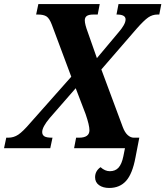

<svg xmlns="http://www.w3.org/2000/svg" viewBox="-57 -734 819 951"><path d="M414 144Q414 113 441 94Q463 114 487 114Q514 114 530 96.5Q546 79 554 40L562 0H310L320 -52H334Q386 -52 386 -89Q386 -114 367 -169L318 -297L189 -149Q152 -105 152 -80Q152 -66 162.5 -59Q173 -52 201 -52H203L192 0H-37L-26 -52H-16Q11 -52 33.5 -67Q56 -82 92 -124L296 -354L200 -611Q188 -643 173.5 -652.5Q159 -662 131 -662H122L133 -714H437L427 -662H406Q383 -662 373 -655Q363 -648 363 -633Q363 -614 378 -574L423 -446L532 -576Q546 -592 555.5 -608.5Q565 -625 565 -638Q565 -662 522 -662H520L530 -714H742L732 -662H723Q698 -662 677 -647.5Q656 -633 619 -591L445 -390L551 -105Q561 -78 575.5 -65Q590 -52 606 -52H633L614 46Q599 127 567.5 162Q536 197 484 197Q453 197 433.5 183Q414 169 414 144Z"/></svg>

Font: Noto Serif Narrow
Style: Bold Italic
Weight: 700
Width: 4
Italic angle: -12°
Designer: Monotype Design Team
Foundry: Monotype Imaging Inc.
Version: Version 1.001